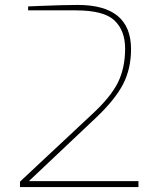

<svg xmlns="http://www.w3.org/2000/svg" viewBox="-20 -758 638 778"><path d="M61 -22 353 -295Q429 -365 458 -424Q487 -483 487 -561Q487 -634 444 -675Q401 -716 287 -716H94V-732L142 -734Q240 -738 295 -738Q511 -738 511 -559Q511 -480 479 -417.5Q447 -355 369 -281L97 -24H541V0H61Z"/></svg>

Font: Exo Thin
Style: Regular
Weight: 250
Designer: Natanael Gama
Foundry: Natanael Gama
Version: Version 1.500; ttfautohint (v1.6)